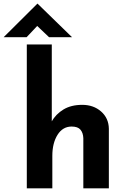

<svg xmlns="http://www.w3.org/2000/svg" viewBox="-75 -1033 689 1053"><path d="M72 0V-789H209V-349L208 -366Q231 -407 273 -432.5Q315 -458 376 -458Q438 -458 479.5 -421.5Q521 -385 522 -327V0H382V-275Q381 -304 366.5 -321.5Q352 -339 318 -339Q269 -339 240.5 -293.5Q212 -248 212 -178V0ZM194 -829 116 -903 150 -913 71 -829H-55L130 -1013H131L320 -829Z"/></svg>

Font: Reem Kufi Fun
Style: Bold
Weight: 700
Designer: Khaled Hosny
Version: Version 1.005